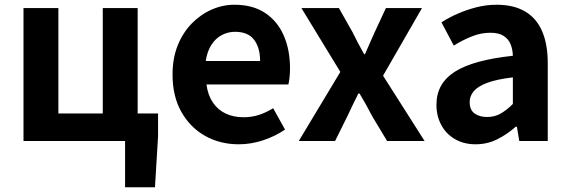

<svg xmlns="http://www.w3.org/2000/svg" viewBox="-20 -594 2399 809"><path d="M507 195V0H79V-560H226V-116H413V-560H560V-116H646V-20L633 195Z M986 14Q908 14 845 -21Q782 -56 744.5 -122Q707 -188 707 -280Q707 -348 728.5 -402Q750 -456 787.5 -494.5Q825 -533 871.5 -553.5Q918 -574 968 -574Q1045 -574 1097 -539.5Q1149 -505 1175.5 -444.5Q1202 -384 1202 -306Q1202 -286 1200 -267.5Q1198 -249 1195 -238H850Q856 -193 877 -162Q898 -131 931 -115.5Q964 -100 1006 -100Q1040 -100 1070 -109.5Q1100 -119 1131 -138L1181 -48Q1140 -20 1089 -3Q1038 14 986 14ZM847 -337H1076Q1076 -393 1050.5 -426.5Q1025 -460 970 -460Q941 -460 915 -446.5Q889 -433 871 -405.5Q853 -378 847 -337Z M1239 0 1414 -291 1250 -560H1408L1464 -461Q1476 -437 1488.5 -413Q1501 -389 1514 -366H1518Q1528 -389 1538.5 -413Q1549 -437 1560 -461L1606 -560H1758L1594 -275L1769 0H1611L1549 -103Q1536 -128 1522.5 -152.5Q1509 -177 1495 -200H1490Q1478 -177 1466.5 -152.5Q1455 -128 1443 -103L1392 0Z M1984 14Q1935 14 1897.5 -7.5Q1860 -29 1839.5 -67Q1819 -105 1819 -153Q1819 -242 1896 -291.5Q1973 -341 2141 -359Q2140 -387 2131 -408.5Q2122 -430 2101.5 -443Q2081 -456 2046 -456Q2007 -456 1969 -441Q1931 -426 1892 -402L1840 -500Q1873 -521 1910 -537Q1947 -553 1988 -563.5Q2029 -574 2073 -574Q2144 -574 2192 -546Q2240 -518 2264 -463Q2288 -408 2288 -327V0H2168L2158 -60H2153Q2117 -28 2075 -7Q2033 14 1984 14ZM2033 -101Q2064 -101 2089.5 -115.5Q2115 -130 2141 -156V-268Q2073 -260 2033 -245Q1993 -230 1976 -209.5Q1959 -189 1959 -164Q1959 -131 1979.5 -116Q2000 -101 2033 -101Z"/></svg>

Font: Noto Sans SC
Style: Bold
Weight: 700
Designer: Ryoko NISHIZUKA  (kana, bopomofo & ideographs); Paul D. Hunt (Latin, Greek & Cyrillic); Sandoll Communications , Soo-you
Foundry: Adobe
Version: Version 2.004-H2;hotconv 1.0.118;makeotfexe 2.5.65603